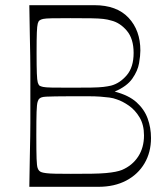

<svg xmlns="http://www.w3.org/2000/svg" viewBox="-20 -720 647 740"><path d="M93 0Q94 -72 95 -118Q96 -164 96.5 -194.5Q97 -225 97 -247.5Q97 -270 97 -293.5Q97 -317 97 -350Q97 -383 97 -406.5Q97 -430 97 -452.5Q97 -475 96.5 -505.5Q96 -536 95 -582Q94 -628 93 -700H344Q430 -700 475.5 -651.5Q521 -603 521 -525Q521 -506 516 -476.5Q511 -447 490 -417Q469 -387 422 -367Q476 -353 506 -326Q536 -299 549 -263.5Q562 -228 562 -188Q562 -133 537 -90.5Q512 -48 466.5 -24Q421 0 359 0ZM253 -50Q301 -50 334 -50.5Q367 -51 388.5 -53Q410 -55 425 -58Q440 -61 450 -65Q490 -82 512.5 -116.5Q535 -151 535 -198Q535 -239 518 -267.5Q501 -296 476.5 -313Q452 -330 430 -337Q417 -342 402 -344Q387 -346 367 -347.5Q347 -349 319.5 -349Q292 -349 253 -349Q216 -349 193.5 -348.5Q171 -348 159 -347.5Q147 -347 141 -345Q135 -343 132 -340Q128 -337 125 -327.5Q122 -318 121 -289Q120 -260 120 -198Q120 -136 121 -108.5Q122 -81 125 -72.5Q128 -64 132 -61Q135 -58 141 -56Q147 -54 159 -52.5Q171 -51 193.5 -50.5Q216 -50 253 -50ZM252 -382Q303 -382 332.5 -382.5Q362 -383 378.5 -385Q395 -387 408 -390Q442 -399 468.5 -430Q495 -461 495 -516Q495 -571 468.5 -602Q442 -633 408 -641Q395 -645 378.5 -647Q362 -649 332.5 -649.5Q303 -650 252 -650Q203 -650 179 -649.5Q155 -649 146 -647Q137 -645 132 -641Q128 -638 125.5 -629Q123 -620 122 -595Q121 -570 121 -516Q121 -463 122 -437Q123 -411 125.5 -402.5Q128 -394 132 -390Q137 -387 146 -385Q155 -383 179 -382.5Q203 -382 252 -382Z"/></svg>

Font: Ojuju Light
Style: Regular
Weight: 300
Designer: Chisaokwu Joboson, Mirko Velimirovic
Foundry: Udi Foundry
Version: Version 1.000